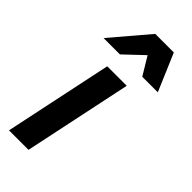

<svg xmlns="http://www.w3.org/2000/svg" viewBox="-246 -812 857 857"><g transform="rotate(45 183.0 -383.0)"><path d="M16.1 0 124 -512.2H247.1L139.2 0ZM267.6 -589.8 216.3 -674.8 126.5 -589.8H23.4L173.3 -766.1H290.5L365.7 -589.8Z"/></g></svg>

Font: Clear Sans
Style: Bold Italic
Weight: 700
Italic angle: -12°
Foundry: Intel Corporation
Version: Version 1.00